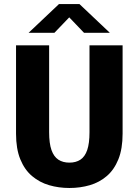

<svg xmlns="http://www.w3.org/2000/svg" viewBox="-20 -926 690 957"><path d="M326 11Q272.6 11 224.7 -3Q176.9 -17 139.7 -48.5Q102.5 -79.9 81.2 -132.1Q59.9 -184.2 59.9 -260V-700H224.9V-267.1Q224.9 -211.4 236.6 -178.1Q248.4 -144.9 271 -130.1Q293.6 -115.4 326 -115.4Q358.4 -115.4 380.8 -130.1Q403.2 -144.9 414.7 -178.1Q426.1 -211.4 426.1 -267.1V-700H591.1V-260Q591.1 -184.2 570.1 -132.1Q549 -79.9 512.3 -48.5Q475.6 -17 427.8 -3Q379.9 11 326 11ZM122.4 -762.4 273.8 -905.6H376.2L527.6 -762.4H398.9L325.1 -839.5L251.1 -762.4Z"/></svg>

Font: Trispace Thin
Style: Regular
Weight: 100
Designer: Tyler Finck
Foundry: Etcetera Type Company
Version: Version 1.210